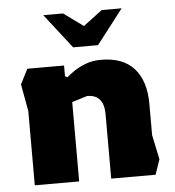

<svg xmlns="http://www.w3.org/2000/svg" viewBox="-50 -729 707 776"><g transform="rotate(-5 303.5 -341.0)"><path d="M60 0V-301L40 -411L71 -472H220V-429L229 -423Q240 -433 259.5 -446.5Q279 -460 307 -471Q335 -482 370 -482Q460 -482 505 -431Q550 -380 550 -288V-161L571 -61L550 0H370V-262Q370 -300 353.5 -320.5Q337 -341 302 -341L240 -322V0ZM154 -682 263 -542H364L472 -682H391L314 -624L234 -682Z"/></g></svg>

Font: Rowdies
Style: Regular
Weight: 400
Designer: Jaikishan Patel
Version: Version 1.000; ttfautohint (v1.8.3)